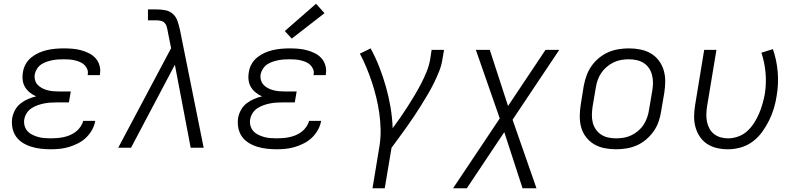

<svg xmlns="http://www.w3.org/2000/svg" viewBox="-20 -785 4240 1020"><path d="M250 8Q223 8 197 5Q171 2 146.5 -5.5Q122 -13 100.5 -26.5Q79 -40 65 -60Q51 -80 46 -106Q41 -132 45 -159Q49 -180 60 -200.5Q71 -221 89.5 -235.5Q108 -250 129 -259Q150 -268 172 -273Q154 -281 138.5 -293.5Q123 -306 113 -322.5Q103 -339 100.5 -360Q98 -381 102 -402Q105 -424 116.5 -444.5Q128 -465 146.5 -480Q165 -495 186.5 -504.5Q208 -514 230 -519Q252 -524 274.5 -526Q297 -528 318 -528Q342 -528 365.5 -526Q389 -524 411 -518Q433 -512 453 -502Q473 -492 487.5 -476Q502 -460 508.5 -437.5Q515 -415 511 -392Q511 -390 511 -388.5Q511 -387 510 -386H446Q446 -386 446 -387Q446 -388 446 -389Q449 -404 443.5 -417.5Q438 -431 428 -440.5Q418 -450 405 -455.5Q392 -461 377.5 -464.5Q363 -468 348 -469Q333 -470 318 -470Q303 -470 288 -469Q273 -468 258 -465Q243 -462 228 -457Q213 -452 199.5 -443Q186 -434 177 -420Q168 -406 165 -392Q162 -376 166 -360.5Q170 -345 180 -334.5Q190 -324 203 -317Q216 -310 231 -306Q246 -302 261.5 -300.5Q277 -299 293 -299H356L346 -241H284Q267 -241 249.5 -240Q232 -239 214.5 -235.5Q197 -232 180 -226Q163 -220 147.5 -210Q132 -200 122 -184Q112 -168 109 -151Q106 -134 110.5 -117.5Q115 -101 125.5 -89Q136 -77 151 -69.5Q166 -62 182 -57.5Q198 -53 215 -51.5Q232 -50 250 -50Q267 -50 284 -51.5Q301 -53 318 -56.5Q335 -60 351.5 -67Q368 -74 382.5 -85Q397 -96 407.5 -111.5Q418 -127 422 -143H486Q482 -119 469.5 -96Q457 -73 438 -54.5Q419 -36 395.5 -24Q372 -12 347.5 -4.5Q323 3 298.5 5.5Q274 8 250 8Z M608 0 889 -529 871 -619V-620Q869 -631 866 -642.5Q863 -654 855.5 -662.5Q848 -671 836 -674Q824 -677 812 -677H766V-735H812Q836 -735 859 -730.5Q882 -726 898.5 -711Q915 -696 922.5 -674.5Q930 -653 935 -631L1062 0H993L909 -441L676 0Z M1450 8Q1423 8 1397 5Q1371 2 1346.5 -5.5Q1322 -13 1300.5 -26.5Q1279 -40 1265 -60Q1251 -80 1246 -106Q1241 -132 1245 -159Q1249 -180 1260 -200.5Q1271 -221 1289.5 -235.5Q1308 -250 1329 -259Q1350 -268 1372 -273Q1354 -281 1338.5 -293.5Q1323 -306 1313 -322.5Q1303 -339 1300.5 -360Q1298 -381 1302 -402Q1305 -424 1316.5 -444.5Q1328 -465 1346.5 -480Q1365 -495 1386.5 -504.5Q1408 -514 1430 -519Q1452 -524 1474.5 -526Q1497 -528 1518 -528Q1542 -528 1565.5 -526Q1589 -524 1611 -518Q1633 -512 1653 -502Q1673 -492 1687.5 -476Q1702 -460 1708.5 -437.5Q1715 -415 1711 -392Q1711 -390 1711 -388.5Q1711 -387 1710 -386H1646Q1646 -386 1646 -387Q1646 -388 1646 -389Q1649 -404 1643.5 -417.5Q1638 -431 1628 -440.5Q1618 -450 1605 -455.5Q1592 -461 1577.5 -464.5Q1563 -468 1548 -469Q1533 -470 1518 -470Q1503 -470 1488 -469Q1473 -468 1458 -465Q1443 -462 1428 -457Q1413 -452 1399.5 -443Q1386 -434 1377 -420Q1368 -406 1365 -392Q1362 -376 1366 -360.5Q1370 -345 1380 -334.5Q1390 -324 1403 -317Q1416 -310 1431 -306Q1446 -302 1461.5 -300.5Q1477 -299 1493 -299H1556L1546 -241H1484Q1467 -241 1449.5 -240Q1432 -239 1414.5 -235.5Q1397 -232 1380 -226Q1363 -220 1347.5 -210Q1332 -200 1322 -184Q1312 -168 1309 -151Q1306 -134 1310.5 -117.5Q1315 -101 1325.5 -89Q1336 -77 1351 -69.5Q1366 -62 1382 -57.5Q1398 -53 1415 -51.5Q1432 -50 1450 -50Q1467 -50 1484 -51.5Q1501 -53 1518 -56.5Q1535 -60 1551.5 -67Q1568 -74 1582.5 -85Q1597 -96 1607.5 -111.5Q1618 -127 1622 -143H1686Q1682 -119 1669.5 -96Q1657 -73 1638 -54.5Q1619 -36 1595.5 -24Q1572 -12 1547.5 -4.5Q1523 3 1498.5 5.5Q1474 8 1450 8ZM1530 -580 1493 -620 1659 -765 1704 -715Z M1959 215 1996 -9Q2003 -54 2002 -97.5Q2001 -141 1995 -183.5Q1989 -226 1979 -267Q1969 -308 1956 -347.5Q1943 -387 1927 -425.5Q1911 -464 1892 -500L1949 -528Q1975 -480 1995 -429Q2015 -378 2030 -325Q2045 -272 2054.5 -216.5Q2064 -161 2066 -104Q2087 -132 2107 -161Q2127 -190 2146 -219.5Q2165 -249 2183 -279.5Q2201 -310 2217 -340.5Q2233 -371 2246 -403Q2259 -435 2265 -468L2273 -520H2339L2330 -468Q2325 -436 2312.5 -405Q2300 -374 2285 -343.5Q2270 -313 2252.5 -283.5Q2235 -254 2217 -225Q2199 -196 2180 -167.5Q2161 -139 2141 -111Q2121 -83 2100.5 -55Q2080 -27 2060 0L2024 215Z M2387 215 2635 -156 2508 -520H2582L2679 -222L2878 -520H2951L2703 -149L2830 215H2756L2659 -83L2460 215Z M3252 8Q3252 8 3252 8Q3252 8 3252 8Q3221 8 3191 2Q3161 -4 3136.5 -18.5Q3112 -33 3094 -56Q3076 -79 3068 -107Q3060 -135 3060 -166Q3060 -197 3065 -228L3081 -328Q3086 -355 3095.5 -382Q3105 -409 3121.5 -433Q3138 -457 3161.5 -476.5Q3185 -496 3211.5 -507.5Q3238 -519 3266 -523.5Q3294 -528 3321 -528Q3321 -528 3321 -528Q3321 -528 3321 -528Q3352 -528 3382 -522Q3412 -516 3437 -501.5Q3462 -487 3479.5 -464Q3497 -441 3505.5 -413Q3514 -385 3514 -354Q3514 -323 3509 -292L3492 -192Q3488 -165 3478.5 -138Q3469 -111 3452 -87Q3435 -63 3412 -43.5Q3389 -24 3362.5 -12.5Q3336 -1 3308 3.5Q3280 8 3252 8ZM3253 -50Q3273 -50 3294 -53.5Q3315 -57 3334.5 -66.5Q3354 -76 3371 -90.5Q3388 -105 3399.5 -123Q3411 -141 3418 -161Q3425 -181 3428 -202L3445 -302Q3449 -323 3449 -344.5Q3449 -366 3444 -386Q3439 -406 3428 -422.5Q3417 -439 3400 -450Q3383 -461 3362.5 -465.5Q3342 -470 3320 -470Q3300 -470 3279.5 -466.5Q3259 -463 3239.5 -453.5Q3220 -444 3203 -429.5Q3186 -415 3174 -397Q3162 -379 3155 -359Q3148 -339 3145 -318L3128 -218Q3125 -197 3124.5 -175.5Q3124 -154 3129 -134Q3134 -114 3145.5 -97.5Q3157 -81 3173.5 -70Q3190 -59 3211 -54.5Q3232 -50 3253 -50Z M3847 8Q3817 8 3788.5 1.5Q3760 -5 3736.5 -20.5Q3713 -36 3697.5 -59.5Q3682 -83 3674.5 -110.5Q3667 -138 3667.5 -168Q3668 -198 3673 -228L3721 -520H3786L3736 -218Q3733 -198 3732.5 -177.5Q3732 -157 3736 -137.5Q3740 -118 3749.5 -101Q3759 -84 3774 -72.5Q3789 -61 3808 -55.5Q3827 -50 3848 -50Q3874 -50 3901 -59.5Q3928 -69 3949 -88Q3970 -107 3985.5 -131Q4001 -155 4012 -180.5Q4023 -206 4030.5 -232.5Q4038 -259 4043 -285Q4052 -342 4047 -398Q4042 -454 4025 -505L4086 -524Q4106 -467 4111.5 -403.5Q4117 -340 4106 -276Q4101 -242 4091 -209Q4081 -176 4065.5 -144.5Q4050 -113 4028.5 -83.5Q4007 -54 3978 -32.5Q3949 -11 3915 -1.5Q3881 8 3847 8Z"/></svg>

Font: Iosevka SS04 Lt Ex Obl
Style: Regular
Weight: 300
Width: 7
Italic angle: -9°
Monospace: yes
Designer: Belleve Invis
Foundry: Belleve Invis
Version: Version 19.0.0; ttfautohint (v1.8.4)